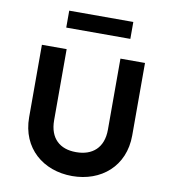

<svg xmlns="http://www.w3.org/2000/svg" viewBox="-94 -943 921 1037"><g transform="rotate(10 367.0 -424.5)"><path d="M201.2 -863.3V-770.5H552.7V-863.3ZM518.6 -656.2V-266.6C518.6 -166 458 -117.2 371.1 -117.2H368.2C282.2 -117.2 223.6 -166 223.6 -266.6V-656.2H87.9V-258.8C87.9 -88.9 212.9 13.7 371.1 13.7C529.3 13.7 653.3 -88.9 653.3 -258.8V-656.2Z"/></g></svg>

Font: Sen-gleads
Style: Bold
Weight: 700
Designer: Kosal Sen, Philatype
Foundry: Philatype
Version: Version 1.004; ttfautohint (v1.8.3)